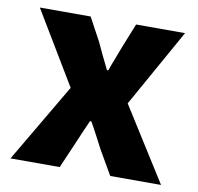

<svg xmlns="http://www.w3.org/2000/svg" viewBox="-68 -640 734 711"><g transform="rotate(10 299.0 -284.5)"><path d="M16 0H201L240 -90C254 -123 268 -156 282 -187H287C305 -156 322 -122 339 -90L391 0H582L408 -276L572 -569H388L353 -482C341 -449 327 -416 316 -384H311C295 -416 279 -449 264 -482L217 -569H26L190 -296Z"/></g></svg>

Font: Noto Sans JP Black
Style: Regular
Weight: 900
Designer: Ryoko NISHIZUKA 西塚涼子 (kana, bopomofo & ideographs); Paul D. Hunt (Latin, Greek & Cyrillic); Sandoll Communications 산돌커뮤니
Foundry: Adobe
Version: Version 2.002;hotconv 1.0.116;makeotfexe 2.5.65601